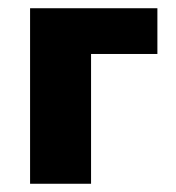

<svg xmlns="http://www.w3.org/2000/svg" viewBox="-20 -446 426 466"><path d="M362 -315H201V0H53V-426H362Z"/></svg>

Font: Ysabeau Ultrabold
Style: Regular
Weight: 800
Designer: Christian Thalmann (Catharsis Fonts)
Version: Version 0.003